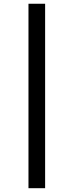

<svg xmlns="http://www.w3.org/2000/svg" viewBox="-20 -783 389 1014"><path d="M130.4 210.9V-763.2H218.3V210.9Z"/></svg>

Font: Comme SemiBold
Style: Regular
Weight: 600
Version: Version 1.000;gftools[0.9.27]